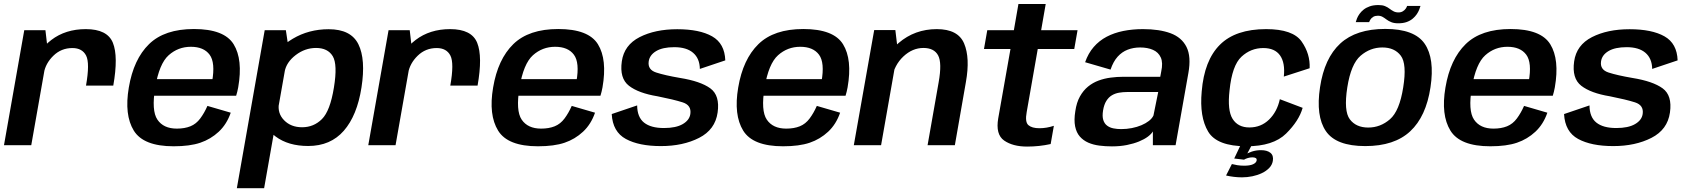

<svg xmlns="http://www.w3.org/2000/svg" viewBox="-30 -748 8694 989"><path d="M413 -307H553.5Q580 -457 551.5 -527.5Q523 -598 412 -598Q307.5 -598 234.5 -542.2Q161.5 -486.5 147 -405.5L196 -371.5Q204.5 -421.5 245 -461Q285.5 -500.5 343 -500.5Q393.5 -500.5 413.5 -461.8Q433.5 -423 413 -307ZM-9.5 0H131L216.5 -485L204 -592.5H95Z M864.5 5.5 881 -85.5Q812 -85.5 780.8 -131.8Q749.5 -178 769.5 -297Q790 -420 838.8 -463.5Q887.5 -507 953 -507Q1019.5 -507 1049.8 -466.2Q1080 -425.5 1062.5 -327.5L1070.5 -340.5H763.5L748.5 -255H1186.5Q1192.5 -274 1197 -298Q1222 -441.5 1173.5 -520Q1125 -598.5 969 -598.5Q817.5 -598.5 737.8 -520.8Q658 -443 633.5 -297Q609.5 -156 659.2 -75.2Q709 5.5 864.5 5.5ZM881 -85.5 864.5 5.5Q948 5.5 1001.8 -12.8Q1055.5 -31 1096.8 -69.5Q1138 -108 1158.5 -167.5L1038.5 -202.5Q1022.5 -166 1001.5 -137.8Q980.5 -109.5 950.8 -97.5Q921 -85.5 881 -85.5Z M1190 221.5H1330.5L1457 -495.5L1442.5 -592.5H1333.5ZM1557.5 4Q1672.5 4 1741 -74.5Q1809.5 -153 1832 -297.5Q1854.5 -442 1816.2 -519.8Q1778 -597.5 1663 -597.5Q1560.5 -597.5 1478.2 -548.5Q1396 -499.5 1385.5 -442.5L1436 -378Q1445 -427.5 1493 -464.2Q1541 -501 1598 -501Q1658.5 -501 1684 -458.5Q1709.5 -416 1690 -297Q1670.5 -176.5 1628.2 -134.5Q1586 -92.5 1526 -92.5Q1468.5 -92.5 1433.2 -128.8Q1398 -165 1407 -216.5L1334 -151Q1324 -94 1389.5 -45Q1455 4 1557.5 4Z M2289.5 -307H2430Q2456.5 -457 2428 -527.5Q2399.5 -598 2288.5 -598Q2184 -598 2111 -542.2Q2038 -486.5 2023.5 -405.5L2072.5 -371.5Q2081 -421.5 2121.5 -461Q2162 -500.5 2219.5 -500.5Q2270 -500.5 2290 -461.8Q2310 -423 2289.5 -307ZM1867 0H2007.5L2093 -485L2080.5 -592.5H1971.5Z M2741 5.5 2757.5 -85.5Q2688.5 -85.5 2657.2 -131.8Q2626 -178 2646 -297Q2666.5 -420 2715.2 -463.5Q2764 -507 2829.5 -507Q2896 -507 2926.2 -466.2Q2956.5 -425.5 2939 -327.5L2947 -340.5H2640L2625 -255H3063Q3069 -274 3073.5 -298Q3098.5 -441.5 3050 -520Q3001.5 -598.5 2845.5 -598.5Q2694 -598.5 2614.2 -520.8Q2534.5 -443 2510 -297Q2486 -156 2535.8 -75.2Q2585.5 5.5 2741 5.5ZM2757.5 -85.5 2741 5.5Q2824.5 5.5 2878.2 -12.8Q2932 -31 2973.2 -69.5Q3014.5 -108 3035 -167.5L2915 -202.5Q2899 -166 2878 -137.8Q2857 -109.5 2827.2 -97.5Q2797.5 -85.5 2757.5 -85.5Z M3374.5 4.5Q3488 4.5 3571 -37.8Q3654 -80 3666.5 -168.5Q3679 -256.5 3628.8 -293Q3578.5 -329.5 3473 -346.5Q3394.5 -360 3350 -374.5Q3305.5 -389 3311.5 -431.5Q3316 -464.5 3349.8 -484.8Q3383.5 -505 3443.5 -505Q3506.5 -505 3540.2 -476Q3574 -447 3575 -393L3706 -437Q3703 -524 3638.2 -560.8Q3573.5 -597.5 3458.5 -597.5Q3344.5 -597.5 3264.8 -556.8Q3185 -516 3173 -432Q3160.5 -344.5 3209.8 -306.2Q3259 -268 3357 -252Q3440 -235.5 3486.2 -220.8Q3532.5 -206 3526 -161Q3521.5 -129 3486.8 -108.8Q3452 -88.5 3390 -88.5Q3322.5 -88.5 3287.5 -116.5Q3252.5 -144.5 3252 -205L3121 -160.5Q3126 -69 3193.8 -32.2Q3261.5 4.5 3374.5 4.5Z M4003.5 5.5 4020 -85.5Q3951 -85.5 3919.8 -131.8Q3888.5 -178 3908.5 -297Q3929 -420 3977.8 -463.5Q4026.5 -507 4092 -507Q4158.5 -507 4188.8 -466.2Q4219 -425.5 4201.5 -327.5L4209.5 -340.5H3902.5L3887.5 -255H4325.5Q4331.5 -274 4336 -298Q4361 -441.5 4312.5 -520Q4264 -598.5 4108 -598.5Q3956.5 -598.5 3876.8 -520.8Q3797 -443 3772.5 -297Q3748.5 -156 3798.2 -75.2Q3848 5.5 4003.5 5.5ZM4020 -85.5 4003.5 5.5Q4087 5.5 4140.8 -12.8Q4194.5 -31 4235.8 -69.5Q4277 -108 4297.5 -167.5L4177.5 -202.5Q4161.5 -166 4140.5 -137.8Q4119.5 -109.5 4089.8 -97.5Q4060 -85.5 4020 -85.5Z M4368 0H4508.5L4594.5 -488.5L4582 -593H4473ZM4748 0H4888.5L4945.5 -326Q4967.5 -450 4936.2 -524Q4905 -598 4795.5 -598Q4682 -598 4598.8 -526.5Q4515.5 -455 4502 -379L4564 -344Q4576.5 -413 4623.2 -457Q4670 -501 4726.5 -501Q4781.5 -501 4802.2 -462.8Q4823 -424.5 4805 -324Z M5260.5 7Q5323 7 5382 -6L5398.5 -100Q5361 -87.5 5324 -87.5Q5285.5 -87.5 5267.2 -103.5Q5249 -119.5 5258.5 -170.5L5315.5 -495.5H5503.5L5520.5 -592.5H5333L5356.5 -727.5H5216L5192.5 -592.5H5055.5L5038.5 -495.5H5175L5112 -139Q5097.5 -55.5 5142.2 -24.2Q5187 7 5260.5 7Z M5697.5 6Q5739.5 6 5774.5 -1Q5809.5 -8 5837 -19.2Q5864.5 -30.5 5882.8 -44.2Q5901 -58 5908.5 -71V0H6025.5L6091.5 -372.5Q6106.5 -456.5 6081.8 -506Q6057 -555.5 5999.5 -576.8Q5942 -598 5857.5 -598Q5803.5 -598 5756.2 -588.5Q5709 -579 5670.5 -558.8Q5632 -538.5 5603.8 -506Q5575.5 -473.5 5559.5 -427.5L5690.5 -389.5Q5704.5 -431 5727 -456Q5749.5 -481 5779 -492.2Q5808.5 -503.5 5843 -503.5Q5881 -503.5 5909 -491.2Q5937 -479 5949.2 -452Q5961.5 -425 5951.5 -379.5L5946.5 -352.5H5756.5Q5724 -352.5 5691.2 -348.2Q5658.5 -344 5628.8 -333Q5599 -322 5574.5 -302Q5550 -282 5532.8 -251.2Q5515.5 -220.5 5509 -175.5Q5501.5 -129.5 5508 -97.2Q5514.5 -65 5532.2 -44.8Q5550 -24.5 5575.8 -13.2Q5601.5 -2 5632.8 2Q5664 6 5697.5 6ZM5745 -83Q5724 -83 5705.2 -86.8Q5686.5 -90.5 5672.8 -100.8Q5659 -111 5653 -130Q5647 -149 5652 -179.5Q5657 -209.5 5668.8 -228.2Q5680.5 -247 5697.2 -257Q5714 -267 5734.2 -270.5Q5754.5 -274 5776 -274H5936L5911.5 -153Q5904.5 -138 5888.2 -125.2Q5872 -112.5 5849.5 -103Q5827 -93.5 5800 -88.2Q5773 -83 5745 -83Z M6390.5 5.5Q6528.5 5.5 6594.8 -60Q6661 -125.5 6680 -192.5L6562.5 -237Q6548.5 -172.5 6507 -132Q6465.5 -91.5 6405.5 -91.5Q6347 -91.5 6319.2 -135.5Q6291.5 -179.5 6303.5 -283Q6316.5 -411 6364.8 -455.8Q6413 -500.5 6477 -500.5Q6537 -500.5 6563.8 -462.2Q6590.5 -424 6583 -353.5L6716 -396.5Q6719.5 -470 6674.8 -534Q6630 -598 6492 -598Q6334.5 -598 6253.8 -517.5Q6173 -437 6160 -276.5Q6148 -146 6193.2 -70.2Q6238.5 5.5 6390.5 5.5ZM6367.5 165.5Q6394.5 165.5 6421 160Q6447.5 154.5 6470 143.8Q6492.5 133 6507.8 117.2Q6523 101.5 6526.5 80.5Q6531 53 6514 39.2Q6497 25.5 6465.5 25.5Q6440.5 25.5 6418.2 32.8Q6396 40 6384.5 49.5L6378 74.5Q6386 69.5 6397.8 66Q6409.5 62.5 6420.5 62.5Q6432.5 62.5 6438.5 66.2Q6444.5 70 6443 79Q6440.5 91 6424.2 98.2Q6408 105.5 6379 105.5Q6359.5 105.5 6343.2 102.8Q6327 100 6315.5 97L6285.5 156Q6305 160.5 6326 163Q6347 165.5 6367.5 165.5ZM6378 74.5 6417.5 0H6360L6327.5 68.5Z M7002.5 4.5Q7152.5 4.5 7234.2 -71.8Q7316 -148 7338.5 -298.5Q7361 -446.5 7308.5 -522.8Q7256 -599 7105.5 -599Q6955.5 -599 6873.8 -523.8Q6792 -448.5 6769.5 -298.5Q6747 -150 6799.5 -72.8Q6852 4.5 7002.5 4.5ZM7018 -91Q6955 -91 6923 -133.5Q6891 -176 6910 -298Q6929 -418.5 6978.5 -461Q7028 -503.5 7090.5 -503.5Q7153.5 -503.5 7185.5 -461.2Q7217.5 -419 7198 -298Q7179 -176.5 7129.8 -133.8Q7080.5 -91 7018 -91ZM7172.5 -628Q7197.5 -628 7215.8 -634.5Q7234 -641 7247 -652Q7260 -663 7268 -675Q7276 -687 7280.5 -698.5Q7285 -710 7287 -717.5H7218Q7216.5 -711.5 7211 -703.5Q7205.5 -695.5 7196 -689.8Q7186.5 -684 7174 -684Q7159 -684 7148.2 -689.8Q7137.5 -695.5 7127.5 -703.2Q7117.5 -711 7104.2 -716.5Q7091 -722 7070.5 -722Q7045 -722 7026.2 -715.5Q7007.5 -709 6994.5 -698.8Q6981.5 -688.5 6973 -676.5Q6964.5 -664.5 6960 -653.2Q6955.5 -642 6953.5 -634H7022.5Q7024.5 -640 7029.5 -648Q7034.5 -656 7044 -661.5Q7053.5 -667 7067.5 -667Q7081.5 -667 7091.5 -661.2Q7101.5 -655.5 7112 -647.5Q7122.5 -639.5 7136.8 -633.8Q7151 -628 7172.5 -628Z M7646.5 5.5 7663 -85.5Q7594 -85.5 7562.8 -131.8Q7531.5 -178 7551.5 -297Q7572 -420 7620.8 -463.5Q7669.5 -507 7735 -507Q7801.5 -507 7831.8 -466.2Q7862 -425.5 7844.5 -327.5L7852.5 -340.5H7545.5L7530.5 -255H7968.5Q7974.5 -274 7979 -298Q8004 -441.5 7955.5 -520Q7907 -598.5 7751 -598.5Q7599.5 -598.5 7519.8 -520.8Q7440 -443 7415.5 -297Q7391.5 -156 7441.2 -75.2Q7491 5.5 7646.5 5.5ZM7663 -85.5 7646.5 5.5Q7730 5.5 7783.8 -12.8Q7837.5 -31 7878.8 -69.5Q7920 -108 7940.5 -167.5L7820.5 -202.5Q7804.5 -166 7783.5 -137.8Q7762.5 -109.5 7732.8 -97.5Q7703 -85.5 7663 -85.5Z M8280 4.5Q8393.5 4.5 8476.5 -37.8Q8559.5 -80 8572 -168.5Q8584.5 -256.5 8534.2 -293Q8484 -329.5 8378.5 -346.5Q8300 -360 8255.5 -374.5Q8211 -389 8217 -431.5Q8221.5 -464.5 8255.2 -484.8Q8289 -505 8349 -505Q8412 -505 8445.8 -476Q8479.5 -447 8480.5 -393L8611.5 -437Q8608.5 -524 8543.8 -560.8Q8479 -597.5 8364 -597.5Q8250 -597.5 8170.2 -556.8Q8090.5 -516 8078.5 -432Q8066 -344.5 8115.2 -306.2Q8164.5 -268 8262.5 -252Q8345.5 -235.5 8391.8 -220.8Q8438 -206 8431.5 -161Q8427 -129 8392.2 -108.8Q8357.5 -88.5 8295.5 -88.5Q8228 -88.5 8193 -116.5Q8158 -144.5 8157.5 -205L8026.5 -160.5Q8031.5 -69 8099.2 -32.2Q8167 4.5 8280 4.5Z"/></svg>

Font: Anybody UltraCondensed Thin SemiBold
Style: Italic
Weight: 600
Italic angle: -10°
Version: Version 1.111